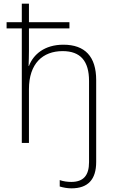

<svg xmlns="http://www.w3.org/2000/svg" viewBox="-20 -780 640 1048"><path d="M370 248C460 248 505 200 505 104V-343C505 -471 444 -536 326 -536C223 -536 162 -483 138 -420H136C137 -447 138 -473 138 -502V-625H359V-659H138V-760H99V-659H16V-625H99V0H138V-293C138 -433 213 -501 322 -501C419 -501 466 -447 466 -338V105C466 178 435 213 369 213C348 213 326 210 306 203V238C326 244 348 248 370 248Z"/></svg>

Font: Noto Sans Mono ExtraLight
Style: Regular
Weight: 200
Designer: Monotype Design Team
Foundry: Monotype Imaging Inc.
Version: Version 2.014